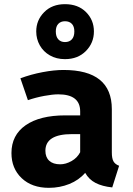

<svg xmlns="http://www.w3.org/2000/svg" viewBox="-20 -885 640 922"><path d="M552 -89 519 15Q471 10 439 -6.5Q407 -23 389 -55Q359 -20 313 -1.5Q267 17 215 17Q133 17 84 -29.5Q35 -76 35 -150Q35 -236 103 -283.5Q171 -331 294 -331H365V-350Q365 -432 260 -432Q233 -432 192.5 -424.5Q152 -417 114 -404L78 -509Q129 -528 184.5 -538.5Q240 -549 285 -549Q517 -549 517 -361V-153Q517 -124 525 -110Q533 -96 552 -89ZM365 -154V-241H326Q198 -241 198 -161Q198 -130 216.5 -113Q235 -96 269 -96Q296 -96 323.5 -111.5Q351 -127 365 -154ZM431 -734Q431 -679 392.5 -640Q354 -601 292 -601Q251 -601 219.5 -619Q188 -637 171 -667.5Q154 -698 154 -734Q154 -788 192 -826.5Q230 -865 292 -865Q355 -865 393 -827Q431 -789 431 -734ZM248 -734Q248 -709 260 -696Q272 -683 292 -683Q313 -683 325 -696Q337 -709 337 -734Q337 -758 325 -770.5Q313 -783 292 -783Q272 -783 260 -770.5Q248 -758 248 -734Z"/></svg>

Font: Fira Mono
Style: Bold
Weight: 700
Monospace: yes
Designer: Carrois Corporate & Edenspiekermann AG
Foundry: Carrois Corporate GbR & Edenspiekermann AG
Version: Version 3.206